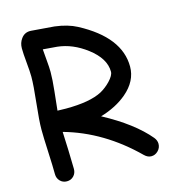

<svg xmlns="http://www.w3.org/2000/svg" viewBox="-113 -843 854 952"><g transform="rotate(-15 314.0 -366.5)"><path d="M549.8 5.4Q531.2 5.4 515.1 -10.3Q353.5 -169.9 155.8 -225.1L159.7 -129.4L162.1 -33.2Q162.1 -11.7 148.2 2.7Q134.3 17.1 113.3 17.1Q92.3 17.1 78.4 2.7Q64.5 -11.7 64.5 -33.2Q64.5 -71.8 60.8 -148.2Q57.1 -224.6 57.1 -263.2Q57.1 -308.1 66.9 -397Q76.7 -485.8 76.7 -530.3Q76.7 -555.2 72 -604Q67.4 -652.8 67.4 -677.7Q67.4 -705.6 83 -726.6Q101.6 -752.4 134.3 -750L252 -740.7Q318.8 -732.4 364.7 -708Q562.5 -603 562.5 -451.7Q562.5 -377.4 495.1 -320.3Q440.9 -274.4 359.9 -250.5Q511.7 -168.9 586.9 -78.6Q599.6 -63 599.6 -45.4Q599.6 -24.9 584.7 -9.8Q569.8 5.4 549.8 5.4ZM238.8 -640.1 166.5 -646 171.4 -586.9Q174.8 -550.8 174.8 -527.8Q174.8 -488.8 168.5 -430.7L158.2 -333.5Q165 -333.5 179.4 -333Q193.8 -332.5 201.2 -332.5Q325.7 -332.5 387.7 -365.7Q415 -380.9 438.5 -405.3Q464.4 -432.6 464.4 -451.7Q464.4 -519.5 387.2 -578.1Q316.4 -631.8 238.8 -640.1Z"/></g></svg>

Font: TUNJUNG BIRU
Style: Regular
Weight: 400
Designer: R.S. Wihananto
Foundry: R.S. Wihananto
Version: Version 2.0.1